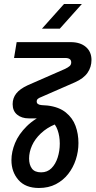

<svg xmlns="http://www.w3.org/2000/svg" viewBox="-20 -720 477 957"><path d="M174 217Q107 217 72 177Q37 137 37 78Q37 37 55 -7Q73 -51 113.5 -91Q154 -131 219 -158L254 -100Q213 -83 183.5 -55Q154 -27 139.5 5.5Q125 38 125 70Q125 101 139 120Q153 139 185 139Q216 139 236.5 118.5Q257 98 267.5 65Q278 32 278 -4Q278 -41 267 -72Q256 -103 234 -118Q225 -125 207.5 -127.5Q190 -130 175 -130H123Q88 -130 65.5 -148.5Q43 -167 43 -201Q43 -231 61 -254Q79 -277 118 -295L303 -376Q320 -384 327.5 -391Q335 -398 335 -409Q335 -431 305 -431H50L63 -510H332Q380 -510 408 -486Q436 -462 436 -421Q436 -386 416.5 -357.5Q397 -329 354 -310L187 -237Q176 -233 169.5 -228Q163 -223 163 -214Q163 -198 188 -196L217 -194Q274 -187 308 -159.5Q342 -132 356.5 -92.5Q371 -53 371 -7Q371 35 358 75Q345 115 320 147Q295 179 258.5 198Q222 217 174 217ZM189 -577 299 -700H388L278 -577Z"/></svg>

Font: MuseoModerno
Style: Italic
Weight: 400
Italic angle: -9°
Designer: Pablo Cosgaya, Héctor Gatti, Marcela Romero, and the Authors of The MuseoModerno Project.
Foundry: Omnibus-Type Team
Version: Version 1.003